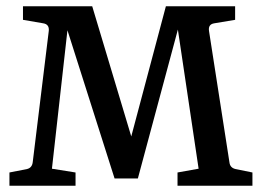

<svg xmlns="http://www.w3.org/2000/svg" viewBox="-20 -590 837 610"><path d="M709 -74Q711 -57 728 -53L782 -42V0H544V-42L611 -54L538 -544H558L418 -23H344L178 -545H200L145 -54L220 -42V0H10V-42L66 -53Q82 -57 84 -75L135 -492Q137 -513 117 -516L53 -527V-570H273L414 -100H382L507 -570H727V-527L661 -516Q641 -513 644 -492Z"/></svg>

Font: Rasa Medium
Style: Regular
Weight: 500
Designer: Anna Giedrys (Yrsa+Rasa design), David Brezina (Yrsa art-direction, Rasa art-direction, design)
Foundry: Rosetta Type Foundry
Version: Version 2.004